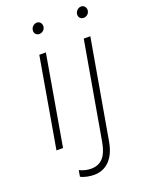

<svg xmlns="http://www.w3.org/2000/svg" viewBox="-163 -768 795 1043"><g transform="rotate(-20 235.0 -247.0)"><path d="M48 0H86L176 -520H138ZM178 -626C195 -626 212 -640 212 -660C212 -675 201 -689 185 -689C166 -689 150 -672 150 -653C150 -638 161 -626 178 -626ZM196 195C266 195 317 146 333 52L433 -520H395L297 41C283 123 249 158 191 158C169 158 146 152 125 142L119 178C141 190 172 195 196 195ZM434 -626C451 -626 468 -640 468 -660C468 -675 457 -689 441 -689C422 -689 406 -672 406 -653C406 -638 417 -626 434 -626Z"/></g></svg>

Font: Fixel Display 20240404 ExLight
Style: Italic
Weight: 200
Italic angle: -10°
Designer: AlfaBravo + MacPaw
Foundry: Kyrylo Tkachov, Marchela Mozhyna, Serhii Makarenko, Maria Weinstein, Zakhar Kryvoshyya
Version: Version 1.211;Glyphs 3.2 (3225)